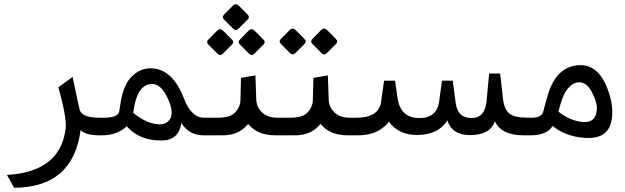

<svg xmlns="http://www.w3.org/2000/svg" viewBox="-20 -635 2935 901"><path d="M253.9 -225.6 320.8 -273.9Q351.6 -126 354 -119.1Q366.2 -82.5 447.3 -82.5H457V0Q449.7 0 449.7 0Q378.4 0 358.4 -25.4Q323.2 245.1 45.9 246.1L12.7 186Q264.2 170.9 288.1 -32.2Q293.9 -82 253.9 -225.6Z M685.1 -59.1Q734.9 -43.9 760.3 -59.1Q811 -90.3 760.3 -187.5Q730.5 -244.1 688 -240.7Q620.6 -234.9 605.5 -106.4V-105L606.4 -104.5Q647 -71.3 685.1 -59.1ZM736.8 24.4Q634.3 24.4 574.7 -42Q528.3 0 460.4 0H441.9V-82.5H463.4Q533.7 -82.5 539.1 -110.4Q538.6 -110.4 546.9 -158.7Q560.1 -231.4 588.9 -265.6Q634.8 -319.8 698.7 -314Q792.5 -305.7 844.2 -170.9Q878.4 -82.5 937.5 -82.5H957V0H936Q867.2 0 831.1 -57.6Q818.8 24.4 736.8 24.4Z M1138.2 -46.4Q1096.7 0 1024.9 0H937.5V-82.5H1002Q1058.1 -82.5 1081.1 -105Q1107.9 -131.8 1108.4 -167.5L1110.8 -269.5L1178.7 -281.2L1182.6 -167.5Q1184.1 -129.9 1212.4 -105Q1238.3 -82.5 1282.7 -82.5H1297.9V0H1271.5Q1193.4 0 1150.9 -46.4L1144.5 -53.2ZM1101 -607.8 1141.7 -567Q1153.7 -555 1142.2 -543.5L1099.4 -500.7Q1086.3 -488.1 1074.3 -500.1L1031.5 -543Q1019.5 -555 1033 -568.1L1072.7 -608.3Q1086.3 -621.9 1101 -607.8ZM1175.1 -490.7 1215.9 -449.5Q1227.9 -438 1216.4 -426L1173.6 -383.1Q1160.5 -370.6 1148.5 -383.1L1105.7 -426Q1093.6 -438 1107.2 -451L1146.9 -491.3Q1160.5 -504.8 1175.1 -490.7ZM1027.3 -490.7 1068 -449.5Q1080.1 -438 1068.6 -426L1025.7 -383.1Q1013.2 -370.6 1000.7 -383.1L957.8 -426Q945.8 -438 959.4 -451L999.1 -491.3Q1013.2 -504.8 1027.3 -490.7Z M1478 -46.4Q1436.5 0 1364.7 0H1277.3V-82.5H1341.8Q1397.9 -82.5 1420.9 -105Q1447.8 -131.8 1448.2 -167.5L1450.7 -269.5L1518.6 -281.2L1522.5 -167.5Q1523.9 -129.9 1552.2 -105Q1578.1 -82.5 1622.6 -82.5H1637.7V0H1611.3Q1533.2 0 1490.7 -46.4L1484.4 -53.2ZM1515.4 -493.6 1556.2 -452.3Q1568.2 -440.3 1556.7 -428.8L1513.9 -386Q1501.3 -373.4 1488.8 -386L1446 -428.8Q1433.9 -440.3 1447.5 -453.9L1487.2 -494.1Q1501.3 -507.7 1515.4 -493.6ZM1367.6 -493.6 1408.3 -452.3Q1420.4 -440.3 1408.9 -428.8L1366 -386Q1353 -373.4 1341 -386L1298.1 -428.8Q1286.1 -440.3 1299.7 -453.9L1339.4 -494.1Q1353 -507.7 1367.6 -493.6Z M2187.5 -1Q2102.1 0 2079.1 -70.3Q2036.6 -0.5 1933.1 -1.5Q1850.6 -2.4 1804.2 -64.5Q1798.8 -49.8 1764.2 -26.9Q1723.6 0 1657.7 0H1617.2V-82.5H1654.3Q1758.8 -83.5 1768.6 -158.2L1782.2 -256.3H1834L1845.2 -176.3Q1858.4 -83.5 1943.4 -81.1Q2029.8 -78.1 2041 -160.2L2054.2 -256.3H2104.5L2118.2 -153.3Q2127.4 -81.1 2192.4 -81.1Q2255.4 -80.6 2263.2 -160.2L2275.4 -290H2327.1L2339.8 -175.8Q2346.2 -119.6 2371.6 -101.1Q2396.5 -83 2448.7 -83H2461.4V0H2436.5Q2333.5 0 2302.7 -65.4Q2279.8 -2 2187.5 -1Z M2847.7 -60.1Q2826.7 21 2718.8 11.7Q2632.8 4.4 2573.2 -43.9Q2546.9 0 2468.8 0H2441.4V-82.5H2476.1Q2522 -82.5 2529.8 -112.8Q2543.5 -167.5 2554.2 -200.7Q2589.8 -308.6 2673.8 -326.2Q2780.3 -348.1 2829.6 -221.7Q2865.2 -129.9 2847.7 -60.1ZM2672.4 -71.3Q2782.7 -36.6 2780.8 -132.8Q2780.3 -155.3 2760.3 -197.3Q2737.8 -244.6 2703.6 -248.5Q2668.5 -252.9 2637.2 -209.5Q2619.1 -185.5 2600.6 -110.8Q2638.7 -81.5 2672.4 -71.3Z"/></svg>

Font: Elshan
Style: Regular
Weight: 400
Foundry: DejaVu fonts team - Redesigned by Saber Rastikerdar (Samim font) - Edited by Jalil Hamdollahi
Version: Version 0.9.9; ttfautohint (v1.4.1.5-446e)